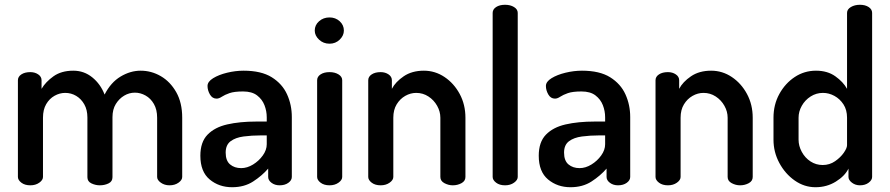

<svg xmlns="http://www.w3.org/2000/svg" viewBox="-20 -776 3728 804"><path d="M107 0Q84 0 69.5 -11Q55 -22 55 -35V-440Q55 -455 69.5 -464.5Q84 -474 107 -474Q126 -474 140 -464.5Q154 -455 154 -440V-404Q171 -433 204 -456.5Q237 -480 287 -480Q332 -480 366.5 -452Q401 -424 418 -380Q444 -431 485 -455.5Q526 -480 569 -480Q614 -480 653.5 -457Q693 -434 718 -390Q743 -346 743 -283V-35Q743 -22 727.5 -11Q712 0 690 0Q669 0 653.5 -11Q638 -22 638 -35V-283Q638 -317 624.5 -340.5Q611 -364 589.5 -376Q568 -388 545 -388Q521 -388 500 -375.5Q479 -363 465 -340.5Q451 -318 451 -285V-34Q451 -16 434.5 -8Q418 0 398 0Q380 0 363 -8Q346 -16 346 -34V-284Q346 -316 333 -339Q320 -362 299 -374.5Q278 -387 253 -387Q230 -387 208.5 -375Q187 -363 173.5 -340Q160 -317 160 -283V-35Q160 -22 144.5 -11Q129 0 107 0Z M952 8Q897 8 858 -24.5Q819 -57 819 -124Q819 -181 849 -212Q879 -243 931.5 -255Q984 -267 1053 -267H1097V-285Q1097 -311 1087.5 -335.5Q1078 -360 1056.5 -376.5Q1035 -393 998 -393Q961 -393 941 -386Q921 -379 909 -371Q897 -363 887 -363Q869 -363 859 -380.5Q849 -398 849 -416Q849 -434 872.5 -448.5Q896 -463 931 -471.5Q966 -480 1000 -480Q1074 -480 1118 -452.5Q1162 -425 1182 -381Q1202 -337 1202 -286V-35Q1202 -21 1187.5 -10.5Q1173 0 1151 0Q1131 0 1117 -10.5Q1103 -21 1103 -35V-70Q1077 -40 1040 -16Q1003 8 952 8ZM990 -72Q1015 -72 1039.5 -87Q1064 -102 1080.5 -125Q1097 -148 1097 -172V-209H1072Q1034 -209 1000 -204.5Q966 -200 945.5 -184.5Q925 -169 925 -137Q925 -103 943.5 -87.5Q962 -72 990 -72Z M1360 0Q1337 0 1322.5 -11Q1308 -22 1308 -35V-440Q1308 -455 1322.5 -464.5Q1337 -474 1360 -474Q1382 -474 1397.5 -464.5Q1413 -455 1413 -440V-35Q1413 -22 1397.5 -11Q1382 0 1360 0ZM1360 -593Q1334 -593 1316 -610Q1298 -627 1298 -648Q1298 -671 1316 -687Q1334 -703 1360 -703Q1385 -703 1402.5 -687Q1420 -671 1420 -648Q1420 -627 1402.5 -610Q1385 -593 1360 -593Z M1574 0Q1551 0 1536.5 -11Q1522 -22 1522 -35V-440Q1522 -455 1536.5 -464.5Q1551 -474 1574 -474Q1593 -474 1607 -464.5Q1621 -455 1621 -440V-404Q1636 -433 1670.5 -456.5Q1705 -480 1755 -480Q1802 -480 1841.5 -453.5Q1881 -427 1905 -382.5Q1929 -338 1929 -283V-35Q1929 -18 1912.5 -9Q1896 0 1876 0Q1858 0 1841 -9Q1824 -18 1824 -35V-283Q1824 -309 1810.5 -333Q1797 -357 1774 -372Q1751 -387 1723 -387Q1699 -387 1677 -374.5Q1655 -362 1641 -339Q1627 -316 1627 -283V-35Q1627 -22 1611.5 -11Q1596 0 1574 0Z M2095 0Q2072 0 2057.5 -11Q2043 -22 2043 -35V-722Q2043 -737 2057.5 -746.5Q2072 -756 2095 -756Q2117 -756 2132.5 -746.5Q2148 -737 2148 -722V-35Q2148 -22 2132.5 -11Q2117 0 2095 0Z M2369 8Q2314 8 2275 -24.5Q2236 -57 2236 -124Q2236 -181 2266 -212Q2296 -243 2348.5 -255Q2401 -267 2470 -267H2514V-285Q2514 -311 2504.5 -335.5Q2495 -360 2473.5 -376.5Q2452 -393 2415 -393Q2378 -393 2358 -386Q2338 -379 2326 -371Q2314 -363 2304 -363Q2286 -363 2276 -380.5Q2266 -398 2266 -416Q2266 -434 2289.5 -448.5Q2313 -463 2348 -471.5Q2383 -480 2417 -480Q2491 -480 2535 -452.5Q2579 -425 2599 -381Q2619 -337 2619 -286V-35Q2619 -21 2604.5 -10.5Q2590 0 2568 0Q2548 0 2534 -10.5Q2520 -21 2520 -35V-70Q2494 -40 2457 -16Q2420 8 2369 8ZM2407 -72Q2432 -72 2456.5 -87Q2481 -102 2497.5 -125Q2514 -148 2514 -172V-209H2489Q2451 -209 2417 -204.5Q2383 -200 2362.5 -184.5Q2342 -169 2342 -137Q2342 -103 2360.5 -87.5Q2379 -72 2407 -72Z M2777 0Q2754 0 2739.5 -11Q2725 -22 2725 -35V-440Q2725 -455 2739.5 -464.5Q2754 -474 2777 -474Q2796 -474 2810 -464.5Q2824 -455 2824 -440V-404Q2839 -433 2873.5 -456.5Q2908 -480 2958 -480Q3005 -480 3044.5 -453.5Q3084 -427 3108 -382.5Q3132 -338 3132 -283V-35Q3132 -18 3115.5 -9Q3099 0 3079 0Q3061 0 3044 -9Q3027 -18 3027 -35V-283Q3027 -309 3013.5 -333Q3000 -357 2977 -372Q2954 -387 2926 -387Q2902 -387 2880 -374.5Q2858 -362 2844 -339Q2830 -316 2830 -283V-35Q2830 -22 2814.5 -11Q2799 0 2777 0Z M3395 8Q3348 8 3308 -20Q3268 -48 3243.5 -93.5Q3219 -139 3219 -191V-283Q3219 -338 3243.5 -382.5Q3268 -427 3308 -453.5Q3348 -480 3397 -480Q3445 -480 3478 -456.5Q3511 -433 3527 -404V-722Q3527 -737 3543 -746.5Q3559 -756 3581 -756Q3603 -756 3617.5 -746.5Q3632 -737 3632 -722V-35Q3632 -22 3617.5 -11Q3603 0 3581 0Q3562 0 3547.5 -11Q3533 -22 3533 -35V-70Q3518 -39 3480 -15.5Q3442 8 3395 8ZM3425 -85Q3454 -85 3477 -101Q3500 -117 3513.5 -136.5Q3527 -156 3527 -168V-283Q3527 -316 3512 -339Q3497 -362 3474 -374.5Q3451 -387 3426 -387Q3398 -387 3374.5 -372Q3351 -357 3337.5 -333Q3324 -309 3324 -283V-191Q3324 -165 3337.5 -140Q3351 -115 3374 -100Q3397 -85 3425 -85Z"/></svg>

Font: Dosis SemiBold
Style: Regular
Weight: 600
Designer: EdgarTolentino, PabloImpallari, IginoMarini
Foundry: EdgarTolentino, PabloImpallari, IginoMarini
Version: Version 3.001; ttfautohint (v1.8.2)